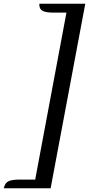

<svg xmlns="http://www.w3.org/2000/svg" viewBox="-71 -810 491 1020"><path d="M138 -785V-790H382L198 190H-51Q-45 163 -27 153.5Q-9 144 33 144H116L282 -743H214Q172 -743 155 -752.5Q138 -762 138 -785Z"/></svg>

Font: Sansita Light Italic
Style: Regular
Weight: 300
Italic angle: -11°
Designer: Pablo Cosgaya
Foundry: Omnibus-Type
Version: Version 1.006